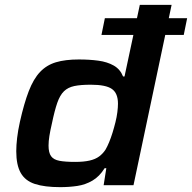

<svg xmlns="http://www.w3.org/2000/svg" viewBox="-20 -763 791 791"><path d="M398 -619 412 -688H751L737 -619ZM228 8Q164 8 124 -5Q84 -18 65.5 -50.5Q47 -83 47 -140Q47 -164 50.5 -194.5Q54 -225 62 -261Q79 -337 98.5 -387.5Q118 -438 145 -466.5Q172 -495 210.5 -506.5Q249 -518 305 -518Q349 -518 385.5 -513Q422 -508 448.5 -493Q475 -478 487 -448H493L556 -743H687L530 0H407L418 -70H411Q390 -36 361 -19Q332 -2 298.5 3Q265 8 228 8ZM290 -96Q325 -96 349 -101.5Q373 -107 388.5 -118.5Q404 -130 415 -147Q422 -159 429.5 -177Q437 -195 443.5 -216Q450 -237 455.5 -259Q461 -281 463.5 -301Q466 -321 466 -336Q466 -379 441 -396.5Q416 -414 354 -414Q312 -414 286 -408.5Q260 -403 243.5 -387Q227 -371 216 -339.5Q205 -308 194 -255Q187 -225 183.5 -203Q180 -181 180 -163Q180 -134 190.5 -119.5Q201 -105 225 -100.5Q249 -96 290 -96Z"/></svg>

Font: Saira Expanded SemiBold
Style: Italic
Weight: 600
Width: 7
Italic angle: -12°
Designer: Hector Gatti with collaboration of the Omnibus-Type team
Foundry: Omnibus-Type
Version: Version 1.101